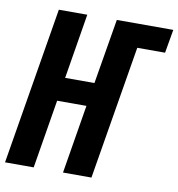

<svg xmlns="http://www.w3.org/2000/svg" viewBox="-91 -810 821 884"><g transform="rotate(10 319.5 -367.5)"><path d="M-9 0 113 -735H246L196 -431H333L384 -735H648L629 -625H499L395 0H262L315 -321H178L125 0Z"/></g></svg>

Font: Iosevka SS04 XBd Ex
Style: Italic
Weight: 800
Width: 7
Italic angle: -9°
Monospace: yes
Designer: Belleve Invis
Foundry: Belleve Invis
Version: Version 19.0.0; ttfautohint (v1.8.4)